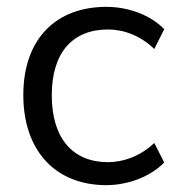

<svg xmlns="http://www.w3.org/2000/svg" viewBox="-20 -531 535 560"><path d="M290 9C352 9 418 -15 459 -57L430 -114C389 -75 339 -58 295 -58C192 -58 131 -128 131 -253C131 -378 192 -445 295 -445C341 -445 390 -427 430 -388L459 -446C419 -487 355 -511 290 -511C143 -511 48 -417 48 -254C48 -91 142 9 290 9Z"/></svg>

Font: Poppy and Pepper
Style: Regular
Weight: 400
Designer: Thy Ha
Foundry: Thy Ha
Version: Version 0.001;Glyphs 3.2 (3227)